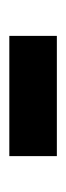

<svg xmlns="http://www.w3.org/2000/svg" viewBox="115 -512 142 412"><g transform="rotate(-90 186.0 -306.0)"><path d="M57 -357H315V-255H57Z"/></g></svg>

Font: Montserrat arm2 SemiBold
Style: Regular
Weight: 600
Designer: Julieta Ulanovsky
Foundry: Julieta Ulanovsky
Version: Version 6.000